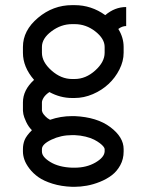

<svg xmlns="http://www.w3.org/2000/svg" viewBox="-20 -532 565 740"><path d="M68.4 -137.2Q68.4 -185.1 111.3 -224.1Q68.4 -273.4 68.4 -328.6V-351.1Q68.4 -414.6 126.5 -463.4Q184.6 -512.2 257.8 -512.2H267.6Q332 -512.2 385.7 -473.6Q422.4 -504.9 466.3 -504.9V-431.6Q450.7 -431.6 436 -420.4Q456.5 -387.2 456.5 -351.1V-328.6Q456.5 -296.4 440.4 -264.4Q424.3 -232.4 398.4 -208.3Q372.6 -184.1 337.9 -169.2Q303.2 -154.3 267.6 -154.3H257.8Q212.4 -154.3 170.4 -177.2Q155.3 -167 148.4 -156Q141.6 -145 141.6 -137.2V-105Q142.1 -102.1 144.3 -97.4Q146.5 -92.8 154.1 -84.5Q161.6 -76.2 172.9 -70.3Q213.4 -84.5 257.8 -84.5H267.6Q354 -80.6 405.3 -42Q456.5 -3.4 456.5 42.5V52.2Q456.5 81.1 443.6 104.7Q430.7 128.4 410.6 143.6Q390.6 158.7 365 168.9Q339.4 179.2 314.7 183.6Q290 188 267.6 188H257.8Q216.3 186.5 182.6 176Q148.9 165.5 128.2 150.9Q107.4 136.2 93.5 117.9Q79.6 99.6 74 83.3Q68.4 66.9 68.4 52.2V42.5Q68.4 24.4 74.7 8.1Q81.1 -8.3 103 -30.3Q89.4 -43.5 80.6 -62.7Q71.8 -82 70.1 -91.8Q68.4 -101.6 68.4 -105ZM267.6 -439H257.8Q215.3 -439 178.5 -411.4Q141.6 -383.8 141.6 -351.1V-328.6Q141.6 -293 178.5 -260.3Q215.3 -227.5 257.8 -227.5H267.6Q310.5 -227.5 346.9 -260.3Q383.3 -293 383.3 -328.6V-351.1Q383.3 -382.8 347.4 -410.9Q311.5 -439 267.6 -439ZM383.3 42.5Q383.3 39.1 378.9 33.2Q374.5 27.3 365 20Q355.5 12.7 342.5 6.1Q329.6 -0.5 309.8 -5.4Q290 -10.3 267.6 -11.2H257.8Q214.8 -11.2 178.2 6.3Q141.6 23.9 141.6 42.5V52.2Q141.6 72.8 174.1 92.5Q206.5 112.3 257.8 114.3H267.6Q313.5 114.3 347.7 94.5Q381.8 74.7 383.3 52.2Z"/></svg>

Font: Anka/Coder Condensed
Style: Regular
Weight: 400
Width: 4
Monospace: yes
Version: Version 1.100